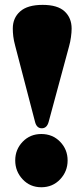

<svg xmlns="http://www.w3.org/2000/svg" viewBox="-20 -756 346 788"><path d="M155 -736Q216.5 -736 245.2 -709.2Q274 -682.5 274 -638.5Q274 -623.5 271.2 -603.5Q268.5 -583.5 263.5 -566L180 -257Q173 -229.5 151.5 -229.5Q130 -229.5 123.5 -257L42.5 -567.5Q36.5 -589.5 34.5 -606.5Q32.5 -623.5 32.5 -639Q32.5 -682.5 62.8 -709.2Q93 -736 155 -736ZM149.5 12.5Q103.5 12.5 73 -20Q42.5 -52.5 42.5 -97.5Q42.5 -142.5 73 -174.2Q103.5 -206 149.5 -206Q196 -206 226.8 -174.2Q257.5 -142.5 257.5 -97.5Q257.5 -52.5 226.8 -20Q196 12.5 149.5 12.5Z"/></svg>

Font: Fraunces 144pt S050 Black
Style: Regular
Weight: 900
Version: Version 1.000; ttfautohint (v1.8.3)